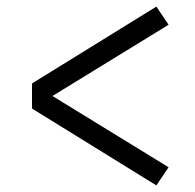

<svg xmlns="http://www.w3.org/2000/svg" viewBox="-20 -616 590 582"><path d="M454 -54 77 -287V-363L454 -596L491 -541L139 -325L491 -109Z"/></svg>

Font: Lode Term
Style: Regular
Weight: 400
Monospace: yes
Designer: Belleve Invis
Foundry: Belleve Invis
Version: Version 29.2.0